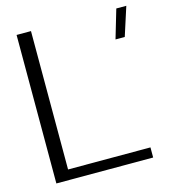

<svg xmlns="http://www.w3.org/2000/svg" viewBox="-102 -759 754 843"><g transform="rotate(-15 274.5 -337.5)"><path d="M465 -543.5H507L549 -674H503.5ZM50.5 0H490.5V-46H116V-675H50.5Z"/></g></svg>

Font: Anybody SemiExpanded Light
Style: Regular
Weight: 300
Width: 6
Version: Version 1.113;gftools[0.9.25]